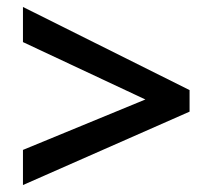

<svg xmlns="http://www.w3.org/2000/svg" viewBox="-20 -638 612 552"><path d="M46 -207 398 -352 46 -517V-618L525 -379V-317L46 -106Z"/></svg>

Font: Noto Sans New Tai Lue Semibold
Style: Regular
Weight: 400
Designer: Monotype Design Team
Foundry: Monotype Imaging Inc.
Version: Version 2.004; ttfautohint (v1.8.4.7-5d5b)